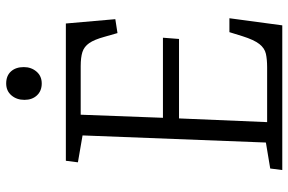

<svg xmlns="http://www.w3.org/2000/svg" viewBox="-176 -757 933 621"><g transform="rotate(-90 290.5 -446.5)"><path d="M163 -646 76 -661 81 -700H525L539 -540L494 -533L482 -575Q473 -608 461.5 -624.5Q450 -641 432.5 -646.5Q415 -652 387 -652H230L220 -386H479L475 -334H218L206 -49H383Q409 -49 427 -53Q445 -57 458.5 -74Q472 -91 484 -129L497 -171H542L519 0H51L56 -39L140 -53ZM278 -834Q278 -859 292.5 -876Q307 -893 331 -893Q356 -893 370 -877.5Q384 -862 384 -836Q384 -812 369.5 -795Q355 -778 331 -778Q307 -778 292.5 -793.5Q278 -809 278 -834Z"/></g></svg>

Font: Literata 12pt Light
Style: Italic
Weight: 300
Italic angle: -2°
Designer: Latin by Veronika Burian and Jose Scaglione. Greek by Irene Vlachou. Cyrillic by Vera Evstafieva
Foundry: TypeTogether
Version: Version 3.002